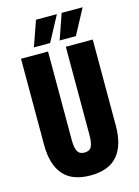

<svg xmlns="http://www.w3.org/2000/svg" viewBox="-123 -875 690 954"><g transform="rotate(-15 222.0 -398.0)"><path d="M222.5 10.5Q128.5 10.5 83 -42Q37.5 -94.5 37.5 -196V-639H176.5V-183.5Q176.5 -144 186.5 -125.5Q196.5 -107 222 -107Q248.5 -107 258.2 -125.5Q268 -144 268 -183.5V-639H406.5V-196Q406.5 -94.5 361.2 -42Q316 10.5 222.5 10.5ZM291.5 -807H399.5L330 -677H246.5ZM159.5 -807H266.5V-806L197.5 -677H114Z"/></g></svg>

Font: Anek Latin Condensed
Style: Bold
Weight: 700
Width: 3
Designer: Yesha Goshar
Foundry: Ek Type
Version: Version 1.003